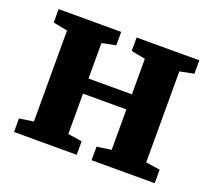

<svg xmlns="http://www.w3.org/2000/svg" viewBox="-99 -684 904 813"><g transform="rotate(20 353.0 -277.0)"><path d="M36 0V-61L100 -70.5V-480.5L35.5 -493V-553.5H317.5V-493L255 -480.5V-320.5H450.5V-480.5L387 -493V-553.5H669.5V-493L606 -480.5V-70.5L670 -61V0H385.5V-61L450.5 -70.5V-252.5H255V-70.5L318.5 -61V0Z"/></g></svg>

Font: Merriweather 24pt ExtraBold
Style: Regular
Weight: 800
Version: Version 2.100